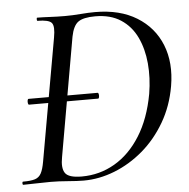

<svg xmlns="http://www.w3.org/2000/svg" viewBox="-48 -674 716 726"><g transform="rotate(-5 310.0 -311.5)"><path d="M60 -300Q57 -300 56 -305.5Q55 -311 56 -316.5Q57 -322 60 -322H322Q325 -322 326 -316.5Q327 -311 326 -305.5Q325 -300 322 -300ZM241 4Q217 4 181.5 1Q146 -2 116 -2Q85 -2 59 -1Q33 0 12 0Q9 0 9 -6Q9 -12 12 -12Q42 -12 57.5 -17Q73 -22 81 -37Q89 -52 94 -81L176 -544Q184 -587 173 -600Q162 -613 119 -613Q117 -613 117 -619Q117 -625 119 -625Q140 -625 167.5 -623.5Q195 -622 225 -622Q253 -622 283.5 -624.5Q314 -627 339 -627Q433 -627 497 -587.5Q561 -548 588.5 -479.5Q616 -411 601 -323Q588 -248 552.5 -187.5Q517 -127 467 -84.5Q417 -42 358.5 -19Q300 4 241 4ZM235 -12Q303 -12 360.5 -45.5Q418 -79 458.5 -143.5Q499 -208 516 -301Q526 -361 521 -416.5Q516 -472 495 -516Q474 -560 435 -585.5Q396 -611 338 -611Q293 -611 273.5 -597Q254 -583 246 -542L167 -92Q159 -51 172 -31.5Q185 -12 235 -12Z"/></g></svg>

Font: Cormorant Medium
Style: Italic
Weight: 500
Italic angle: -10°
Designer: Christian Thalmann (Catharsis Fonts)
Foundry: Catharsis Fonts
Version: Version 4.000